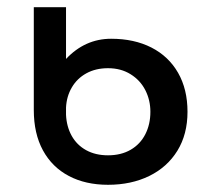

<svg xmlns="http://www.w3.org/2000/svg" viewBox="-20 -508 585 538"><path d="M74.7 -199.7V-487.8H165V-342.8Q218.3 -399.4 291.5 -399.4Q356 -399.4 404.3 -374.8Q452.6 -350.1 479 -304Q505.4 -257.8 505.4 -194.8Q505.4 -131.8 477.1 -85.7Q448.7 -39.6 398.2 -14.9Q347.7 9.8 282.7 9.8Q219.7 9.8 172.9 -14.9Q126 -39.6 100.3 -86.7Q74.7 -133.8 74.7 -199.7ZM401.4 -194.8Q401.4 -227.5 387.2 -255.4Q373 -283.2 345.9 -300Q318.8 -316.9 282.7 -316.9Q248 -316.9 221.9 -302.5Q195.8 -288.1 181.2 -262.9Q166.5 -237.8 165 -206.5V-186.5Q166.5 -153.3 180.9 -127.4Q195.3 -101.6 221.4 -87.2Q247.6 -72.8 282.7 -72.8Q319.3 -72.8 346.2 -88.4Q373 -104 387.2 -131.8Q401.4 -159.7 401.4 -194.8Z"/></svg>

Font: Acari Sans Medium
Style: Regular
Weight: 500
Designer: Alfredo Marco Pradil and Stefan Peev
Foundry: Hanken Design Co.
Version: Version 1.045